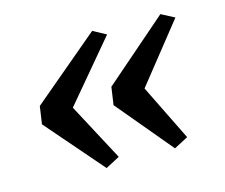

<svg xmlns="http://www.w3.org/2000/svg" viewBox="-79 -666 846 723"><g transform="rotate(-15 344.0 -304.5)"><path d="M334 -561 385 -533.5 189 -300.5 308 -77 253 -48 60.5 -270 70.5 -339ZM598.5 -555.5 650 -528.5 468.5 -300.5 576 -82 521 -53 339.5 -270 349.5 -339Z"/></g></svg>

Font: Merriweather 28pt SemiBold
Style: Italic
Weight: 600
Italic angle: -7.8°
Version: Version 2.101